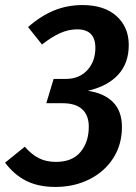

<svg xmlns="http://www.w3.org/2000/svg" viewBox="-42 -725 539 759"><path d="M467 -547Q467 -475 425 -429.5Q383 -384 305 -366Q369 -357 404.5 -321.5Q440 -286 440 -223Q440 -153 405.5 -99.5Q371 -46 311 -16Q251 14 177 14Q110 14 62 -10Q14 -34 -22 -82L56 -145Q82 -115 111 -100Q140 -85 179 -85Q244 -85 276.5 -124.5Q309 -164 309 -224Q309 -269 283 -293Q257 -317 205 -317H141L170 -413H218Q271 -413 303 -447.5Q335 -482 335 -536Q335 -609 263 -609Q229 -609 195.5 -594Q162 -579 124 -549L69 -618Q119 -662 171.5 -683.5Q224 -705 284 -705Q370 -705 418.5 -661.5Q467 -618 467 -547Z"/></svg>

Font: Fira Sans Condensed Medium
Style: Italic
Weight: 500
Width: 3
Italic angle: -8°
Designer: bBox Type GmbH & Carrois Corporate GbR & Edenspiekermann AG
Foundry: bBox Type GmbH & Carrois Corporate GbR & Edenspiekermann AG
Version: Version 4.301